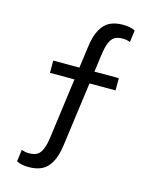

<svg xmlns="http://www.w3.org/2000/svg" viewBox="-137 -830 895 1131"><g transform="rotate(15 310.0 -265.0)"><path d="M127.3 -431.5V-356.8H527.2V-431.5ZM304.2 -560.3 228.5 2.8Q221.7 55.3 209.6 83.4Q197.5 111.5 178.9 122.1Q160.3 132.7 131 132.7Q118 132.7 107.2 130.8Q96.5 128.8 84.8 124.3L75 196.8Q92 205.2 110 208.6Q128 212 149.7 212Q195.3 212 228.5 196.2Q261.7 180.3 284.2 140.4Q306.8 100.5 316 30.5L392.2 -532.8Q399.2 -585.3 411.1 -613.3Q423 -641.3 441.4 -651.9Q459.8 -662.5 489 -662.5Q502 -662.5 512.8 -660.6Q523.5 -658.7 535.2 -654.2L545 -726.7Q528 -735 510 -738.4Q492 -741.8 470.3 -741.8Q424.7 -741.8 391.5 -726Q358.3 -710.2 335.8 -670.2Q313.2 -630.3 304.2 -560.3Z"/></g></svg>

Font: Monaspace Xenon Var
Style: Regular
Weight: 400
Designer: Riley Cran and the Lettermatic Team
Version: Version 1.000 (Monaspace Xenon Var)